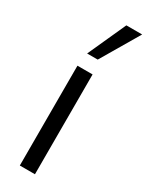

<svg xmlns="http://www.w3.org/2000/svg" viewBox="-196 -774 627 810"><g transform="rotate(30 117.5 -368.5)"><path d="M64.8 0V-486.3H138.5V0ZM74.4 -551.3 158.4 -736.8H235.3L126 -551.3Z"/></g></svg>

Font: Nunito Sans 12pt ExtraLight Condensed
Style: Regular
Weight: 200
Width: 3
Version: Version 3.101;gftools[0.9.27]